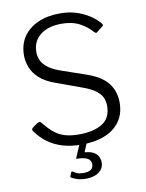

<svg xmlns="http://www.w3.org/2000/svg" viewBox="-102 -823 834 1100"><g transform="rotate(-10 315.5 -272.5)"><path d="M499 -613Q471 -646 428 -669Q385 -692 323 -692Q245 -692 199 -656Q153 -620 153 -555Q153 -538 160.5 -515.5Q168 -493 192.5 -471Q217 -449 266 -431L408 -382Q498 -352 535.5 -304Q573 -256 573 -190Q573 -127 542 -82Q511 -37 453.5 -13.5Q396 10 316 10Q258 10 209.5 -4Q161 -18 123 -45.5Q85 -73 56 -114Q51 -120 52.5 -125.5Q54 -131 62 -137L88 -155Q97 -160 101.5 -160Q106 -160 111 -154Q138 -120 165 -96.5Q192 -73 227 -61.5Q262 -50 314 -50Q397 -50 448 -81Q499 -112 499 -184Q499 -211 489 -232.5Q479 -254 453.5 -273.5Q428 -293 378 -311L227 -366Q172 -386 140 -415Q108 -444 94 -479Q80 -514 80 -549Q80 -613 110.5 -658Q141 -703 196 -727.5Q251 -752 324 -752Q373 -752 413.5 -740Q454 -728 489 -706.5Q524 -685 551 -654Q554 -650 555.5 -646Q557 -642 551 -637L515 -608Q510 -605 507.5 -606.5Q505 -608 499 -613ZM412 130Q412 156 397.5 173Q383 190 359.5 198.5Q336 207 306 207Q283 207 263 201.5Q243 196 225 186Q220 183 221 178L231 155Q234 150 239 153Q250 161 263.5 166.5Q277 172 299 172Q329 172 343 161.5Q357 151 357 131Q357 108 338 97Q319 86 278 85Q273 85 272 83.5Q271 82 273 80L309 -5H351L327 53Q326 57 331 57Q362 60 380 71Q398 82 405 98Q412 114 412 130Z"/></g></svg>

Font: Libre Franklin Thin Light
Style: Regular
Weight: 300
Version: Version 3.000